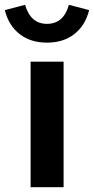

<svg xmlns="http://www.w3.org/2000/svg" viewBox="-73 -777 390 797"><path d="M54 0V-521H191V0ZM122 -600Q54 -600 8.5 -635.5Q-37 -671 -53 -735L31 -757Q54 -678 122 -678Q191 -678 213 -757L297 -735Q281 -671 235.5 -635.5Q190 -600 122 -600Z"/></svg>

Font: Red Hat Display
Style: Bold
Weight: 700
Designer: Pentagram, MCKL
Foundry: Pentagram, MCKL
Version: Version 1.023; ttfautohint (v1.8.3)